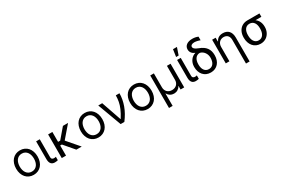

<svg xmlns="http://www.w3.org/2000/svg" viewBox="122 -2202 5626 3835"><g transform="rotate(-30 2934.5 -284.5)"><path d="M298.3 11.4Q242.9 11.4 197.4 -8.9Q152 -29.1 119.5 -65.9Q87 -102.6 69.1 -154.7Q51.1 -206.7 51.1 -269.9Q51.1 -333.8 69.1 -386Q87 -438.2 119.5 -475.1Q152 -512.1 197.4 -532.3Q242.9 -552.6 298.3 -552.6Q353.7 -552.6 399.3 -532.3Q445 -512.1 477.5 -475.1Q509.9 -438.2 527.7 -386Q545.5 -333.8 545.5 -269.9Q545.5 -206.7 527.7 -154.7Q509.9 -102.6 477.5 -65.9Q445 -29.1 399.3 -8.9Q353.7 11.4 298.3 11.4ZM298.3 -63.9Q340.6 -63.9 371.3 -80.8Q402 -97.7 422.1 -125.9Q442.1 -154.1 451.9 -191.6Q461.6 -229 461.6 -269.9Q461.6 -311.1 451.9 -348.5Q442.1 -386 422.1 -414.6Q402 -443.2 371.3 -460.2Q340.6 -477.3 298.3 -477.3Q256.4 -477.3 225.5 -460.2Q194.6 -443.2 174.5 -414.6Q154.5 -386 144.7 -348.5Q134.9 -311.1 134.9 -269.9Q134.9 -229 144.7 -191.6Q154.5 -154.1 174.5 -125.9Q194.6 -97.7 225.5 -80.8Q256.4 -63.9 298.3 -63.9Z M754.3 -545.5V-134.9Q754.3 -115.8 759.8 -104Q765.3 -92.3 774.3 -85.9Q783.4 -79.5 794.6 -77.4Q805.8 -75.3 816.8 -75.3Q822.1 -75.3 828.1 -76Q834.2 -76.7 840 -77.8Q845.9 -78.8 850.7 -80.1Q855.5 -81.3 858 -82.4V-2.8Q847.3 0.4 829.9 3.7Q812.5 7.1 786.9 7.1Q762.1 7.1 740.6 -0.4Q719.1 -7.8 703.7 -24.5Q688.2 -41.2 679.3 -68.4Q670.5 -95.5 670.5 -134.9V-545.5Z M1045.5 -317.5H1094.5L1289.1 -545.5H1407L1172.6 -273.1L1407.7 0H1284.1L1084.2 -233.7H1045.5V0H947.4V-545.5H1045.5Z M1791.2 11.4Q1735.8 11.4 1690.3 -8.9Q1644.9 -29.1 1612.4 -65.9Q1579.9 -102.6 1562 -154.7Q1544 -206.7 1544 -269.9Q1544 -333.8 1562 -386Q1579.9 -438.2 1612.4 -475.1Q1644.9 -512.1 1690.3 -532.3Q1735.8 -552.6 1791.2 -552.6Q1846.6 -552.6 1892.2 -532.3Q1937.9 -512.1 1970.3 -475.1Q2002.8 -438.2 2020.6 -386Q2038.4 -333.8 2038.4 -269.9Q2038.4 -206.7 2020.6 -154.7Q2002.8 -102.6 1970.3 -65.9Q1937.9 -29.1 1892.2 -8.9Q1846.6 11.4 1791.2 11.4ZM1791.2 -63.9Q1833.5 -63.9 1864.2 -80.8Q1894.9 -97.7 1915 -125.9Q1935 -154.1 1944.8 -191.6Q1954.5 -229 1954.5 -269.9Q1954.5 -311.1 1944.8 -348.5Q1935 -386 1915 -414.6Q1894.9 -443.2 1864.2 -460.2Q1833.5 -477.3 1791.2 -477.3Q1749.3 -477.3 1718.4 -460.2Q1687.5 -443.2 1667.4 -414.6Q1647.4 -386 1637.6 -348.5Q1627.8 -311.1 1627.8 -269.9Q1627.8 -229 1637.6 -191.6Q1647.4 -154.1 1667.4 -125.9Q1687.5 -97.7 1718.4 -80.8Q1749.3 -63.9 1791.2 -63.9Z M2103.7 -545.5H2194.6L2352.3 -89.5H2358Q2388.5 -137.8 2411.2 -180Q2433.9 -222.3 2450.5 -260.7Q2467 -299 2477.8 -334.3Q2488.6 -369.7 2495.2 -404.3Q2501.8 -438.9 2504.8 -473.7Q2507.8 -508.5 2508.5 -545.5H2592.3Q2592.3 -408.4 2542.1 -270.1Q2491.8 -131.7 2390.6 0H2305.4Z M2927.6 11.4Q2872.2 11.4 2826.7 -8.9Q2781.2 -29.1 2748.8 -65.9Q2716.3 -102.6 2698.3 -154.7Q2680.4 -206.7 2680.4 -269.9Q2680.4 -333.8 2698.3 -386Q2716.3 -438.2 2748.8 -475.1Q2781.2 -512.1 2826.7 -532.3Q2872.2 -552.6 2927.6 -552.6Q2983 -552.6 3028.6 -532.3Q3074.2 -512.1 3106.7 -475.1Q3139.2 -438.2 3157 -386Q3174.7 -333.8 3174.7 -269.9Q3174.7 -206.7 3157 -154.7Q3139.2 -102.6 3106.7 -65.9Q3074.2 -29.1 3028.6 -8.9Q2983 11.4 2927.6 11.4ZM2927.6 -63.9Q2969.8 -63.9 3000.5 -80.8Q3031.2 -97.7 3051.3 -125.9Q3071.4 -154.1 3081.1 -191.6Q3090.9 -229 3090.9 -269.9Q3090.9 -311.1 3081.1 -348.5Q3071.4 -386 3051.3 -414.6Q3031.2 -443.2 3000.5 -460.2Q2969.8 -477.3 2927.6 -477.3Q2885.7 -477.3 2854.8 -460.2Q2823.9 -443.2 2803.8 -414.6Q2783.7 -386 2774 -348.5Q2764.2 -311.1 2764.2 -269.9Q2764.2 -229 2774 -191.6Q2783.7 -154.1 2803.8 -125.9Q2823.9 -97.7 2854.8 -80.8Q2885.7 -63.9 2927.6 -63.9Z M3302.6 -545.5H3386.4V-223Q3386.4 -189.6 3397.2 -162.3Q3408 -134.9 3427.7 -115.2Q3447.4 -95.5 3475.1 -84.7Q3502.8 -73.9 3536.9 -73.9Q3571 -73.9 3598.9 -84.9Q3626.8 -95.9 3646.5 -115.6Q3666.2 -135.3 3676.8 -162.6Q3687.5 -190 3687.5 -223V-545.5H3771.3V0H3687.5V-81H3683.2Q3672.2 -59.3 3656.4 -43Q3640.6 -26.6 3621.8 -15.4Q3603 -4.3 3581.3 1.4Q3559.7 7.1 3536.9 7.1Q3514.2 7.1 3492.7 1.4Q3471.2 -4.3 3452.2 -15.4Q3433.2 -26.6 3417.6 -43Q3402 -59.3 3390.6 -81H3386.4V204.5H3302.6Z M4005.7 -545.5V-134.9Q4005.7 -115.8 4011.2 -104Q4016.7 -92.3 4025.7 -85.9Q4034.8 -79.5 4046 -77.4Q4057.2 -75.3 4068.2 -75.3Q4073.5 -75.3 4079.5 -76Q4085.6 -76.7 4091.4 -77.8Q4097.3 -78.8 4102.1 -80.1Q4106.9 -81.3 4109.4 -82.4V-2.8Q4098.7 0.4 4081.3 3.7Q4063.9 7.1 4038.4 7.1Q4013.5 7.1 3992 -0.4Q3970.5 -7.8 3955.1 -24.5Q3939.6 -41.2 3930.8 -68.4Q3921.9 -95.5 3921.9 -134.9V-545.5ZM3958.8 -772.7H4049.7L3992.9 -606.5H3934.7Z M4207.4 -621.4Q4207.4 -653.1 4220.2 -678.6Q4233 -704.2 4256.9 -722.5Q4280.9 -740.8 4315.3 -750.7Q4349.8 -760.7 4393.5 -760.7Q4412.6 -760.7 4429.5 -759.1Q4446.4 -757.5 4462.2 -754.3Q4478 -751.1 4493.6 -746.3Q4509.2 -741.5 4525.6 -735.1V-651.3Q4514.9 -655.5 4500 -660.5Q4485.1 -665.5 4467.7 -669.7Q4450.3 -674 4431.6 -676.8Q4413 -679.7 4394.9 -679.7Q4373.6 -679.7 4357.2 -675.4Q4340.9 -671.2 4329.7 -663.5Q4318.5 -655.9 4312.7 -645.2Q4306.8 -634.6 4306.8 -622.2Q4306.8 -612.6 4311.1 -601.7Q4315.3 -590.9 4327.2 -579.4Q4339.1 -567.8 4360.3 -555.8Q4381.4 -543.7 4414.8 -531.2Q4468.8 -512.1 4507.6 -485.4Q4546.5 -458.8 4571.6 -424.7Q4596.6 -390.6 4608.7 -349.1Q4620.7 -307.5 4620.7 -258.5V-248.6Q4620.7 -193.9 4604.8 -146.5Q4588.8 -99.1 4558.4 -64.5Q4528.1 -29.8 4484.2 -9.9Q4440.3 9.9 4384.9 9.9Q4328.5 9.9 4284.4 -9.9Q4240.4 -29.8 4210 -64.5Q4179.7 -99.1 4163.7 -146.5Q4147.7 -193.9 4147.7 -248.6V-258.5Q4147.7 -301.1 4160.3 -338.8Q4172.9 -376.4 4194.8 -406.1Q4216.6 -435.7 4245.6 -456.1Q4274.5 -476.6 4306.8 -484.4V-487.2Q4284.1 -496.4 4265.6 -509.6Q4247.2 -522.7 4234.2 -539.8Q4221.2 -556.8 4214.3 -577.2Q4207.4 -597.7 4207.4 -621.4ZM4245.7 -248.6Q4245.7 -212 4253.9 -179.2Q4262.1 -146.3 4279.1 -121.6Q4296.2 -96.9 4322.4 -82.6Q4348.7 -68.2 4384.9 -68.2Q4420.8 -68.2 4446.7 -82.6Q4472.7 -96.9 4489.5 -121.6Q4506.4 -146.3 4514.6 -179.2Q4522.7 -212 4522.7 -248.6V-258.5Q4522.7 -288.4 4513 -318.4Q4503.2 -348.4 4485.3 -373.6Q4467.3 -398.8 4441.9 -417.1Q4416.5 -435.4 4384.9 -441.8Q4348.7 -441.8 4322.4 -426.8Q4296.2 -411.9 4279.1 -386.9Q4262.1 -361.9 4253.9 -328.7Q4245.7 -295.5 4245.7 -258.5Z M4813.9 0H4730.1V-545.5H4811.1V-460.2H4818.2Q4827.8 -481.2 4842.3 -498Q4856.9 -514.9 4876.6 -527.2Q4896.3 -539.4 4921.3 -546Q4946.4 -552.6 4977.3 -552.6Q5018.8 -552.6 5052.9 -540Q5087 -527.3 5111.2 -501.8Q5135.3 -476.2 5148.6 -437.5Q5161.9 -398.8 5161.9 -346.6V204.5H5078.1V-340.9Q5078.1 -372.9 5069.6 -398.3Q5061.1 -423.7 5044.9 -441.2Q5028.8 -458.8 5005.7 -468Q4982.6 -477.3 4953.1 -477.3Q4923.3 -477.3 4897.9 -467.3Q4872.5 -457.4 4853.9 -438.4Q4835.2 -419.4 4824.6 -391.7Q4813.9 -364 4813.9 -328.1Z M5296.9 -269.9Q5296.9 -306.5 5304.2 -339.8Q5311.4 -373.2 5325.3 -402Q5339.1 -430.8 5359.4 -454Q5379.6 -477.3 5405.9 -493.8Q5432.2 -510.3 5464 -519.4Q5495.7 -528.4 5532.7 -528.4H5811.1V-450.3H5674.7Q5720.2 -418 5745 -366.5Q5769.9 -315 5769.9 -248.6V-238.6Q5769.9 -206.7 5762.8 -175.8Q5755.7 -144.9 5741.8 -117.4Q5728 -89.8 5707.9 -66.4Q5687.9 -43 5661.6 -26.1Q5635.3 -9.2 5603.3 0.4Q5571.4 9.9 5534.1 9.9Q5478.3 9.9 5434.1 -10.7Q5389.9 -31.2 5359.6 -67.3Q5329.2 -103.3 5313 -152.5Q5296.9 -201.7 5296.9 -258.5ZM5394.9 -258.5Q5394.9 -220.2 5402.9 -185.7Q5410.9 -151.3 5427.7 -125.2Q5444.6 -99.1 5471.1 -83.6Q5497.5 -68.2 5534.1 -68.2Q5570.3 -68.2 5596.4 -83.6Q5622.5 -99.1 5639.2 -125.2Q5655.9 -151.3 5663.9 -185.7Q5671.9 -220.2 5671.9 -258.5V-269.9Q5671.9 -306.1 5663.9 -338.8Q5655.9 -371.4 5639 -396.3Q5622.2 -421.2 5595.9 -435.7Q5569.6 -450.3 5532.7 -450.3Q5496.4 -450.3 5470.3 -435.7Q5444.2 -421.2 5427.6 -396.3Q5410.9 -371.4 5402.9 -338.8Q5394.9 -306.1 5394.9 -269.9Z"/></g></svg>

Font: Fast_Sans-Dotted
Style: Regular
Weight: 400
Version: Version 3.018